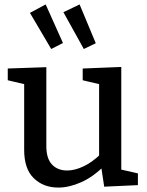

<svg xmlns="http://www.w3.org/2000/svg" viewBox="-20 -836 664 866"><path d="M243 10Q176 10 132.5 -32Q89 -74 89 -160V-470L100 -454L15 -474V-527L189 -533V-177Q189 -121 214.5 -94Q240 -67 283 -67Q317 -67 356.5 -85.5Q396 -104 435 -142L427 -122V-472L438 -454L353 -474V-527L527 -534V-57L514 -74L602 -54V-1L450 6L435 -93L450 -88Q400 -38 346 -14Q292 10 243 10ZM211 -615 115 -778 186 -816 264 -642ZM358 -615 266 -781 339 -816 412 -641Z"/></svg>

Font: Bitter Thin Medium
Style: Regular
Weight: 500
Version: Version 3.021